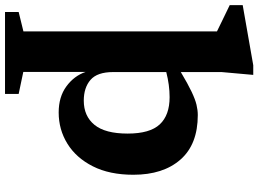

<svg xmlns="http://www.w3.org/2000/svg" viewBox="-168 -635 1004 746"><g transform="rotate(90 334.0 -262.0)"><path d="M83 -603Q73.5 -608 42 -623Q10.5 -638 -19 -652.5V-703L214.5 -744H252L241 -621V-462.5Q287 -490 317 -504.2Q347 -518.5 368 -523.5Q389 -528.5 408 -528.5Q522 -528.5 581 -461.2Q640 -394 640 -278Q640 -185.5 607.2 -120.8Q574.5 -56 519.5 -22Q464.5 12 398 12Q337.5 12 296.8 -17.8Q256 -47.5 240.5 -92.5V149.5L326 167.5V220.5H7.5V167.5L83 149ZM241 -199.5Q241 -138 271.2 -111.8Q301.5 -85.5 352 -85.5Q412 -85.5 446 -127Q480 -168.5 480 -256Q480 -342.5 444.2 -380.8Q408.5 -419 338.5 -419Q291.5 -419 241 -406Z"/></g></svg>

Font: Newsreader 6pt SemiBold
Style: Regular
Weight: 600
Designer: Hugues Gentile
Foundry: Production Type
Version: Version 1.003; ttfautohint (v1.8.3)